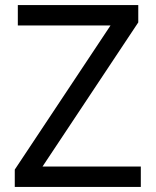

<svg xmlns="http://www.w3.org/2000/svg" viewBox="-20 -734 612 754"><path d="M533 0H38V-68L414 -634H50V-714H523V-646L147 -80H533Z"/></svg>

Font: Noto Sans Tagalog
Style: Regular
Weight: 400
Designer: Monotype Design Team
Foundry: Monotype Imaging Inc.
Version: Version 2.001; ttfautohint (v1.8.4.7-5d5b)